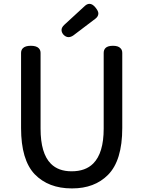

<svg xmlns="http://www.w3.org/2000/svg" viewBox="-20 -953 761 1019"><path d="M363.3 46.9Q362.3 46.9 360.4 46.9Q237.3 46.9 164.1 -28.3Q91.8 -104.5 91.8 -273.4V-671.9Q91.8 -687.5 101.6 -697.3Q114.3 -710 143.6 -710Q172.9 -710 185.5 -697.3Q195.3 -687.5 195.3 -671.9V-270.5Q195.3 -138.7 250 -84Q290 -43.9 359.4 -43.9Q359.4 -43.9 360.4 -43.9Q433.6 -43.9 474.6 -85Q530.3 -140.6 530.3 -270.5V-671.9Q530.3 -688.5 540 -698.2Q551.8 -710 579.6 -710Q607.4 -710 619.1 -697.3Q628.9 -688.5 628.9 -671.9V-273.4Q628.9 -100.6 552.7 -24.4Q481.4 46.9 363.3 46.9ZM370.1 -765.6Q356.4 -755.9 343.8 -755.9Q329.1 -755.9 316.4 -769.5Q306.6 -781.2 306.6 -793.9Q306.6 -807.6 321.3 -821.3L430.7 -921.9Q442.4 -932.6 455.1 -932.6Q470.7 -932.6 486.3 -913.6Q502 -894.5 502 -881.8Q502 -866.2 487.3 -854.5Z"/></svg>

Font: TaiwanPearl
Style: Regular
Weight: 400
Version: Version 2.102